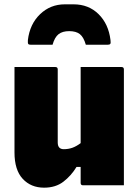

<svg xmlns="http://www.w3.org/2000/svg" viewBox="-20 -857 640 888"><path d="M300 -713Q269 -713 251 -699Q233 -685 223 -650H123Q113 -650 110.5 -654Q108 -658 109 -672Q118 -746 165.5 -791.5Q213 -837 280 -837H320Q390 -837 436 -791.5Q482 -746 491 -672Q493 -658 490 -654Q487 -650 477 -650H377Q367 -685 349.5 -699Q332 -713 300 -713ZM236 -547Q247 -547 247 -536V-198Q247 -167 275 -167Q296 -167 314.5 -173.5Q333 -180 353 -195V-547H542Q553 -547 553 -536V0H364Q353 0 353 -11V-85H334Q309 -44 273 -16.5Q237 11 184 11Q123 11 85 -30Q47 -71 47 -152V-547Z"/></svg>

Font: Recursive Sn Lnr St Blk
Style: Regular
Weight: 900
Version: Version 1.079;hotconv 1.0.112;makeotfexe 2.5.65598; ttfautoh